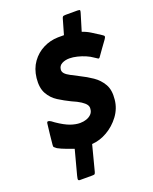

<svg xmlns="http://www.w3.org/2000/svg" viewBox="-161 -834 839 1055"><g transform="rotate(-20 259.0 -306.0)"><path d="M151 -37Q137 -42 108.5 -52.5Q80 -63 60 -74Q50 -82 46.5 -85Q43 -88 44 -98Q47 -128 50 -157.5Q53 -187 57 -217Q58 -230 65.5 -229.5Q73 -229 82.5 -222.5Q92 -216 98 -211Q142 -181 172.5 -170.5Q203 -160 228 -160Q248 -160 265.5 -166Q283 -172 294.5 -184Q306 -196 307 -214Q309 -227 301 -238.5Q293 -250 274 -262.5Q255 -275 222 -289Q187 -306 153.5 -327Q120 -348 100.5 -383Q81 -418 87 -474Q93 -527 120 -564.5Q147 -602 187.5 -622.5Q228 -643 274 -644Q283 -644 291.5 -644Q300 -644 309 -644L334 -731Q336 -739 339.5 -742.5Q343 -746 357 -746H425Q439 -746 439.5 -741.5Q440 -737 437 -727L407 -628Q432 -620 456 -605Q480 -590 506 -573Q518 -566 518 -560.5Q518 -555 510 -544Q496 -525 482 -505.5Q468 -486 454 -466Q448 -456 442 -459Q436 -462 422 -472Q407 -483 385 -492.5Q363 -502 338.5 -508Q314 -514 293 -514Q268 -514 249 -504Q230 -494 228 -472Q227 -459 236.5 -448.5Q246 -438 266 -427.5Q286 -417 315 -402Q350 -385 383 -362.5Q416 -340 436 -305.5Q456 -271 450 -216Q445 -165 414 -123.5Q383 -82 339.5 -57Q296 -32 250 -29L211 121Q208 131 204 132.5Q200 134 189 134H118Q112 134 110 129.5Q108 125 113 106Z"/></g></svg>

Font: Glory ExtraBold
Style: Italic
Weight: 800
Italic angle: -12°
Version: Version 1.011